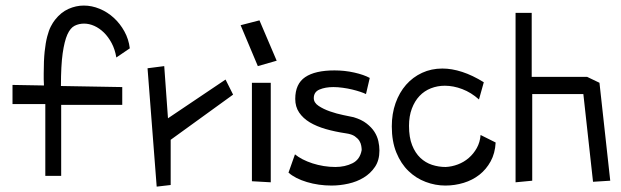

<svg xmlns="http://www.w3.org/2000/svg" viewBox="-20 -655 2255 697"><path d="M423.8 -274.4H202.1V-16.6H144.5V-277.3H25.4V-346.7L139.6 -344.7Q138.7 -356.4 138.7 -367.2Q138.7 -377.9 138.7 -388.7Q138.7 -435.5 142.1 -467.8Q145.5 -500 151.4 -522.5Q157.2 -544.9 164.6 -559.1Q171.9 -573.2 179.7 -583Q201.2 -610.4 228.5 -622.6Q255.9 -634.8 284.2 -634.8Q313.5 -634.8 341.8 -623Q370.1 -611.3 393.1 -590.3Q416 -569.3 431.6 -541Q447.3 -512.7 451.2 -479.5L402.3 -446.3Q397.5 -475.6 385.3 -498.5Q373 -521.5 356.9 -537.1Q340.8 -552.7 322.3 -561Q303.7 -569.3 285.2 -569.3Q266.6 -569.3 251 -561.5Q235.4 -553.7 224.6 -529.8Q213.9 -505.9 207.5 -461.4Q201.2 -417 201.2 -342.8L423.8 -338.9Z M548.8 22.5 515.6 -407.2 576.2 -415 589.8 -225.6 798.8 -366.2 826.2 -311.5 599.6 -147.5V16.6Z M894.5 2.9V-354.5H962.9V6.8ZM984.4 -434.6 916 -415 853.5 -563.5 921.9 -581.1Z M1322.3 -372.1 1308.6 -313.5Q1300.8 -317.4 1287.6 -321.8Q1274.4 -326.2 1258.3 -330.1Q1242.2 -334 1224.1 -336.4Q1206.1 -338.9 1190.4 -338.9Q1161.1 -338.9 1140.1 -330.1Q1119.1 -321.3 1119.1 -298.8Q1119.1 -282.2 1136.7 -270.5Q1154.3 -258.8 1178.2 -250.5Q1202.1 -242.2 1226.1 -237.3Q1250 -232.4 1263.7 -229.5Q1293 -220.7 1311 -206.5Q1329.1 -192.4 1339.4 -176.3Q1349.6 -160.2 1353.5 -142.6Q1357.4 -125 1357.4 -108.4Q1357.4 -73.2 1341.3 -49.3Q1325.2 -25.4 1300.3 -10.3Q1275.4 4.9 1244.6 11.7Q1213.9 18.6 1183.6 18.6Q1136.7 18.6 1094.2 5.9Q1051.8 -6.8 1027.3 -28.3L1050.8 -94.7Q1062.5 -85 1078.6 -76.7Q1094.7 -68.4 1114.3 -62Q1133.8 -55.7 1155.3 -52.2Q1176.8 -48.8 1197.3 -48.8Q1232.4 -48.8 1259.8 -62.5Q1287.1 -76.2 1293 -110.4Q1293 -116.2 1291.5 -125.5Q1290 -134.8 1284.7 -143.6Q1279.3 -152.3 1268.1 -160.2Q1256.8 -168 1236.3 -170.9Q1196.3 -176.8 1162.6 -186.5Q1128.9 -196.3 1104.5 -210.9Q1080.1 -225.6 1065.9 -246.6Q1051.8 -267.6 1051.8 -295.9Q1051.8 -350.6 1087.9 -375Q1124 -399.4 1194.3 -399.4Q1231.4 -399.4 1266.1 -391.6Q1300.8 -383.8 1322.3 -372.1Z M1736.3 -356.4 1718.8 -293.9Q1690.4 -319.3 1658.2 -331.5Q1626 -343.8 1594.7 -343.8Q1568.4 -343.8 1544.4 -334.5Q1520.5 -325.2 1502.9 -306.6Q1485.4 -288.1 1475.1 -260.7Q1464.8 -233.4 1464.8 -198.2Q1464.8 -156.2 1476.1 -127.9Q1487.3 -99.6 1505.9 -82Q1524.4 -64.5 1548.3 -56.6Q1572.3 -48.8 1597.7 -48.8Q1620.1 -49.8 1642.1 -58.1Q1664.1 -66.4 1681.6 -81.5Q1699.2 -96.7 1710.9 -117.7Q1722.7 -138.7 1724.6 -165L1779.3 -137.7Q1777.3 -98.6 1761.2 -69.3Q1745.1 -40 1720.2 -20.5Q1695.3 -1 1663.1 8.8Q1630.9 18.6 1596.7 18.6Q1560.5 18.6 1525.4 5.4Q1490.2 -7.8 1462.9 -34.2Q1435.5 -60.5 1418.9 -101.1Q1402.3 -141.6 1402.3 -196.3Q1402.3 -242.2 1416 -280.8Q1429.7 -319.3 1454.1 -347.2Q1478.5 -375 1512.2 -390.6Q1545.9 -406.2 1585.9 -406.2Q1620.1 -406.2 1657.7 -394Q1695.3 -381.8 1736.3 -356.4Z M2097.7 -313.5H1912.1V1L1851.6 6.8V-608.4H1910.2V-376H2111.3L2156.2 -354.5L2195.3 1L2132.8 4.9Z"/></svg>

Font: Poor Story
Style: Regular
Weight: 400
Designer: YoonDesign Inc.
Foundry: YoonDesign Inc.
Version: Version 3.00